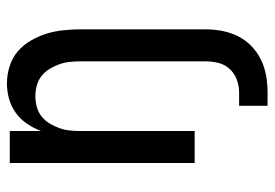

<svg xmlns="http://www.w3.org/2000/svg" viewBox="-136 -432 773 540"><g transform="rotate(-90 250.0 -161.5)"><path d="M223 205V125H261Q279 125 296.5 118.5Q314 112 326.5 98.5Q339 85 343.5 67Q348 49 348 30V-320Q348 -335 346.5 -350.5Q345 -366 340 -380Q335 -394 327 -407.5Q319 -421 307 -430.5Q295 -440 280 -444Q265 -448 250 -448Q235 -448 220 -444Q205 -440 193 -430.5Q181 -421 173 -407.5Q165 -394 160 -380Q155 -366 153.5 -350.5Q152 -335 152 -320V0H62V-520H152V-432Q160 -453 172.5 -471.5Q185 -490 203 -503Q221 -516 242.5 -522Q264 -528 286 -528Q310 -528 334 -520.5Q358 -513 376 -497.5Q394 -482 406.5 -460.5Q419 -439 426 -416Q433 -393 435.5 -368.5Q438 -344 438 -320V30Q438 54 433.5 77.5Q429 101 418.5 122Q408 143 391 159.5Q374 176 352.5 186.5Q331 197 307.5 201Q284 205 261 205Z"/></g></svg>

Font: Iosevka SS04 Medium
Style: Regular
Weight: 500
Monospace: yes
Designer: Belleve Invis
Foundry: Belleve Invis
Version: Version 19.0.0; ttfautohint (v1.8.4)